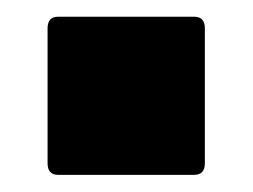

<svg xmlns="http://www.w3.org/2000/svg" viewBox="-20 -424 295 224"><path d="M48 -220Q35.5 -220 35.5 -233.5V-391Q35.5 -404.5 48 -404.5H206.5Q219 -404.5 219 -391V-233.5Q219 -220 206.5 -220Z"/></svg>

Font: Jaro 24pt
Style: Regular
Weight: 400
Designer: Agyei Archer, Celine Hurka, Mirko Velimirović
Version: Version 1.000